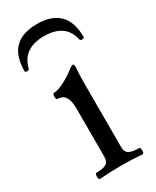

<svg xmlns="http://www.w3.org/2000/svg" viewBox="-174 -687 604 742"><g transform="rotate(-30 128.0 -316.5)"><path d="M41 -23.9Q71.3 -23.9 84.7 -32Q98.1 -40 98.1 -62V-278.8Q98.1 -346.2 53.2 -346.2Q48.8 -346.2 47.4 -353Q45.9 -359.9 47.6 -366.7Q49.3 -373.5 53.2 -373.5Q69.8 -373.5 95.7 -386Q121.6 -398.4 148.4 -418.9Q156.7 -425.3 161.9 -428.2Q167 -431.2 169.9 -431.2Q172.9 -431.2 174.3 -427.7Q175.8 -424.3 175.8 -417.5Q173.8 -395.5 173.3 -376.2Q172.9 -356.9 172.9 -342.3V-62Q172.9 -40 186.8 -32Q200.7 -23.9 231 -23.9Q235.4 -23.9 236.8 -16.8Q238.3 -9.8 236.6 -2.9Q234.9 3.9 231 3.9Q188.5 0 136.2 0Q83.5 0 41 3.9Q36.6 3.9 35.2 -3.2Q33.7 -10.3 35.4 -17.1Q37.1 -23.9 41 -23.9ZM127.9 -636.7Q260.3 -636.7 260.3 -502.4Q260.3 -499.5 255.9 -498.3Q251.5 -497.1 246.6 -498Q241.7 -499 241.2 -502.4Q232.9 -542.5 204.6 -562.5Q176.3 -582.5 128.9 -582.5Q81.5 -582.5 53 -562.5Q24.4 -542.5 15.1 -502.4Q14.6 -499.5 9.8 -498Q4.9 -496.6 0.5 -497.8Q-3.9 -499 -3.9 -502.4Q-3.9 -636.7 127.9 -636.7Z"/></g></svg>

Font: Junicode Two Beta VF
Style: Regular
Weight: 400
Designer: Peter S. Baker
Foundry: Briery Creek Software
Version: Version 1.031 beta; ttfautohint (v1.8.1.43-b0c9)